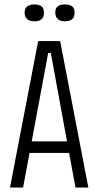

<svg xmlns="http://www.w3.org/2000/svg" viewBox="-20 -845 444 865"><path d="M25 0 152 -660H251L378 0H320L209 -606H197L84 0ZM95 -156V-208H309V-156ZM272 -749Q252 -749 240.5 -759Q229 -769 229 -789Q229 -808 240.5 -816.5Q252 -825 272 -825Q294 -825 305 -816.5Q316 -808 316 -787Q316 -768 305 -758.5Q294 -749 272 -749ZM135 -749Q114 -749 102.5 -759Q91 -769 91 -788Q91 -807 102.5 -816Q114 -825 135 -825Q156 -825 167 -816.5Q178 -808 178 -788Q178 -768 167 -758.5Q156 -749 135 -749Z"/></svg>

Font: Bricolage Grotesque 24pt Condensed ExtraLight
Style: Regular
Weight: 250
Width: 3
Designer: Mathieu Triay
Foundry: Atelier Triay
Version: Version 1.001;gftools[0.9.33.dev8+g029e19f]